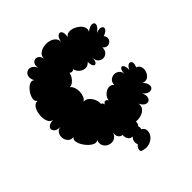

<svg xmlns="http://www.w3.org/2000/svg" viewBox="-247 -884 1227 1227"><g transform="rotate(-45 366.5 -271.0)"><path d="M320 182Q315 168 320.5 156Q326 144 337 136Q331 123 333 107.5Q335 92 349 78Q327 78 317.5 61Q308 44 311 26Q295 25 284 11Q273 -3 278 -29Q268 -1 247.5 7Q227 15 206 8Q185 1 174 -18.5Q163 -38 172 -66Q160 -56 143 -62.5Q126 -69 109.5 -85Q93 -101 81.5 -121Q70 -141 68 -159Q66 -177 79 -187Q55 -184 41 -198.5Q27 -213 24.5 -233.5Q22 -254 32 -271.5Q42 -289 66 -292Q40 -291 26.5 -301Q13 -311 12.5 -324Q12 -337 25.5 -346.5Q39 -356 66 -357Q47 -358 37 -375Q27 -392 25.5 -415.5Q24 -439 30 -462Q36 -485 48.5 -499.5Q61 -514 80 -513Q64 -524 68 -546Q72 -568 87.5 -590Q103 -612 122.5 -623Q142 -634 158 -622Q145 -648 150 -666.5Q155 -685 170 -692.5Q185 -700 202.5 -693Q220 -686 233 -660Q228 -682 235.5 -695.5Q243 -709 256.5 -712Q270 -715 282.5 -706Q295 -697 300 -675Q300 -698 315.5 -711.5Q331 -725 354 -729.5Q377 -734 399.5 -729.5Q422 -725 437.5 -711Q453 -697 453 -674Q460 -708 475.5 -717Q491 -726 501 -711.5Q511 -697 504 -663Q513 -679 531 -682Q549 -685 569 -678Q589 -671 605 -657.5Q621 -644 627.5 -627Q634 -610 625 -593Q656 -616 674.5 -613Q693 -610 690 -592Q687 -574 655 -551Q687 -563 701.5 -555.5Q716 -548 710 -533Q704 -518 672 -506Q684 -490 681.5 -475.5Q679 -461 667.5 -452.5Q656 -444 641.5 -445Q627 -446 615 -462Q615 -435 601 -421.5Q587 -408 569 -408Q551 -408 537 -421.5Q523 -435 523 -462Q523 -432 513 -421.5Q503 -411 493 -421.5Q483 -432 483 -462Q464 -442 442.5 -443.5Q421 -445 404.5 -460Q388 -475 384 -495Q368 -481 351 -495Q347 -471 328 -450Q309 -429 287 -429Q300 -420 306.5 -402Q313 -384 312.5 -363.5Q312 -343 304.5 -325.5Q297 -308 283 -301Q304 -303 320.5 -289Q337 -275 346 -253.5Q355 -232 353 -212Q365 -211 368 -192Q374 -206 384.5 -207Q395 -208 404 -194Q406 -215 423 -232Q440 -249 461.5 -252.5Q483 -256 499 -238Q499 -262 513.5 -274.5Q528 -287 547 -287Q566 -287 580.5 -274.5Q595 -262 595 -238Q595 -271 605 -282Q615 -293 625 -282Q635 -271 635 -238Q647 -264 661.5 -268Q676 -272 682.5 -258.5Q689 -245 677 -219Q699 -210 703.5 -190.5Q708 -171 700 -151Q692 -131 675 -120.5Q658 -110 636 -120Q655 -98 657.5 -80.5Q660 -63 650 -54Q640 -45 622.5 -48.5Q605 -52 586 -74Q598 -49 594.5 -32.5Q591 -16 579 -10Q567 -4 551.5 -11.5Q536 -19 524 -44Q528 -19 514 -2.5Q500 14 476.5 21Q453 28 431 25Q433 43 420 57Q425 68 421 85Q441 95 442.5 116.5Q444 138 429 158Q414 178 385.5 187Q357 196 320 182Z"/></g></svg>

Font: Rubik Bubbles
Style: Regular
Weight: 400
Designer: Hubert and Fischer, NaN
Foundry: Hubert and Fischer, NaN
Version: Version 2.200